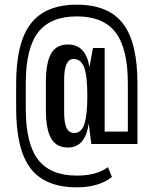

<svg xmlns="http://www.w3.org/2000/svg" viewBox="-20 -745 656 820"><path d="M308 55Q173 55 111 -25.5Q49 -106 49 -281V-389Q49 -563 111.5 -644Q174 -725 308 -725Q443 -725 505 -644.5Q567 -564 567 -389V-130H370L359 -217Q344 -115 270 -115Q221 -115 198.5 -153.5Q176 -192 176 -277V-393Q176 -478 198.5 -516.5Q221 -555 270 -555Q347 -555 362 -458L377 -540H427V-183H526V-389Q526 -538 473.5 -606.5Q421 -675 308 -675Q195 -675 142.5 -606.5Q90 -538 90 -389V-281Q90 -132 142.5 -63.5Q195 5 308 5Q393 5 441 -31L458 11Q402 55 308 55ZM353 -335Q353 -421 339.5 -457Q326 -493 294 -493Q254 -493 254 -405V-265Q254 -219 264.5 -198Q275 -177 297 -177Q327 -177 340 -214Q353 -251 353 -335Z"/></svg>

Font: Pathway Gothic One
Style: Regular
Weight: 400
Version: Version 1.003; ttfautohint (v1.8.4.7-5d5b);gftools[0.9.26]